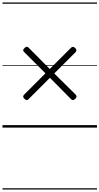

<svg xmlns="http://www.w3.org/2000/svg" viewBox="-20 -1030 803 1550"><path d="M587 -232Q580 -224 571.5 -222.5Q563 -221 555 -228L383 -402L209 -228Q201 -220 192.5 -222.5Q184 -225 177 -233Q169 -239 167.5 -247.5Q166 -256 173 -264L347 -438L175 -610Q166 -618 167.5 -626.5Q169 -635 177 -641Q184 -650 193 -652Q202 -654 210 -646L382 -473L555 -646Q563 -653 571 -651.5Q579 -650 587 -642Q595 -635 596.5 -626Q598 -617 591 -610L418 -437L592 -265Q599 -257 597.5 -248Q596 -239 587 -232ZM0 490H763V500H0ZM0 -20H763V0H0ZM0 -505H763V-500H0ZM0 -1010H763V-1000H0Z"/></svg>

Font: Playwrite ES Deco Guides
Style: Regular
Weight: 400
Designer: Veronika Burian, José Scaglione
Foundry: TypeTogether
Version: Version 1.003